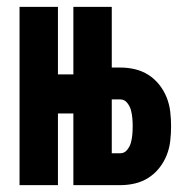

<svg xmlns="http://www.w3.org/2000/svg" viewBox="-20 -540 540 560"><path d="M37 0V-520H149V-323H194V-520H306V-343H331Q353 -343 374 -338Q395 -333 413 -321.5Q431 -310 444.5 -293Q458 -276 466 -256Q474 -236 476.5 -214.5Q479 -193 479 -172Q479 -150 476.5 -128.5Q474 -107 466 -87Q458 -67 444.5 -50Q431 -33 413 -21.5Q395 -10 374 -5Q353 0 331 0H194V-209H149V0ZM331 -93Q343 -93 351 -103Q359 -113 362 -124.5Q365 -136 366 -148Q367 -160 367 -172Q367 -183 366 -195Q365 -207 362 -218.5Q359 -230 351 -240Q343 -250 331 -250H306V-93Z"/></svg>

Font: Iosevka Term Curly Heavy
Style: Regular
Weight: 900
Designer: Belleve Invis
Foundry: Belleve Invis
Version: Version 32.3.0